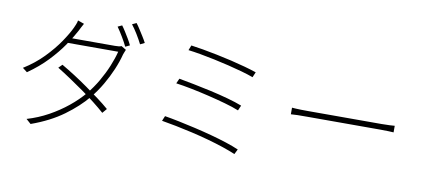

<svg xmlns="http://www.w3.org/2000/svg" viewBox="-77 -1107 3154 1434"><g transform="rotate(10 1500.0 -390.0)"><path d="M754 -794Q767 -777 782 -753Q797 -729 812 -704Q827 -679 837 -657L804 -641Q790 -671 766 -711Q742 -751 722 -779ZM857 -830Q871 -812 886.5 -787.5Q902 -763 917.5 -738.5Q933 -714 943 -694L910 -678Q893 -712 870 -749.5Q847 -787 825 -815ZM366 -427Q416 -398 467.5 -365Q519 -332 569 -296.5Q619 -261 665.5 -226.5Q712 -192 750 -159L721 -125Q685 -157 639 -193Q593 -229 542 -265Q491 -301 439.5 -335.5Q388 -370 339 -400ZM813 -619Q809 -612 805 -599.5Q801 -587 798 -581Q784 -526 758 -464.5Q732 -403 696.5 -342Q661 -281 617 -228Q551 -148 450.5 -74.5Q350 -1 208 50L172 18Q257 -7 333 -49Q409 -91 473 -143Q537 -195 584 -251Q627 -303 661.5 -362.5Q696 -422 721 -482.5Q746 -543 759 -595H362L383 -634H727Q745 -634 756.5 -635.5Q768 -637 776 -641ZM471 -756Q463 -742 454.5 -725.5Q446 -709 440 -697Q413 -646 369.5 -582.5Q326 -519 263 -452.5Q200 -386 114 -326L79 -353Q164 -406 228.5 -472.5Q293 -539 336.5 -603Q380 -667 402 -714Q406 -723 413.5 -740.5Q421 -758 423 -773Z M1289 -736Q1328 -731 1379 -722Q1430 -713 1487 -701.5Q1544 -690 1601 -676.5Q1658 -663 1708.5 -649Q1759 -635 1797 -622L1780 -582Q1742 -596 1692.5 -610Q1643 -624 1587 -637.5Q1531 -651 1474.5 -663Q1418 -675 1366.5 -684Q1315 -693 1274 -698ZM1244 -476Q1293 -467 1357.5 -454.5Q1422 -442 1491 -426.5Q1560 -411 1623.5 -393.5Q1687 -376 1733 -358L1716 -319Q1672 -337 1609.5 -354.5Q1547 -372 1478.5 -388.5Q1410 -405 1344.5 -418Q1279 -431 1227 -438ZM1187 -182Q1236 -174 1296.5 -161.5Q1357 -149 1422 -134Q1487 -119 1550 -102Q1613 -85 1668.5 -67Q1724 -49 1765 -31L1746 7Q1707 -10 1652 -28.5Q1597 -47 1534 -64.5Q1471 -82 1406 -97Q1341 -112 1280.5 -124Q1220 -136 1171 -144Z M2110 -409Q2123 -408 2140 -407Q2157 -406 2180 -405.5Q2203 -405 2232 -405Q2240 -405 2271.5 -405Q2303 -405 2348.5 -405Q2394 -405 2448 -405Q2502 -405 2556.5 -405Q2611 -405 2659 -405Q2707 -405 2741 -405Q2775 -405 2789 -405Q2829 -405 2852 -406.5Q2875 -408 2889 -409V-359Q2876 -360 2850.5 -361Q2825 -362 2790 -362Q2776 -362 2741.5 -362Q2707 -362 2659 -362Q2611 -362 2556.5 -362Q2502 -362 2448.5 -362Q2395 -362 2349 -362Q2303 -362 2272 -362Q2241 -362 2232 -362Q2192 -362 2161 -361.5Q2130 -361 2110 -359Z"/></g></svg>

Font: Noto Sans KR ExtraLight
Style: Regular
Weight: 250
Designer: Ryoko NISHIZUKA  (kana, bopomofo & ideographs); Paul D. Hunt (Latin, Greek & Cyrillic); Sandoll Communications , Soo-you
Foundry: Adobe
Version: Version 2.004-H2;hotconv 1.0.118;makeotfexe 2.5.65603